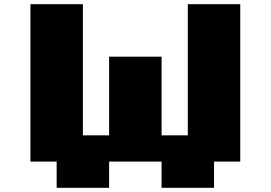

<svg xmlns="http://www.w3.org/2000/svg" viewBox="-20 -895 1290 915"><path d="M125 -875H375V-250H500V-625H750V-250H875V-875H1125V-125H1000V0H750V-125H500V0H250V-125H125Z"/></svg>

Font: Dogica Pixel
Style: Bold
Weight: 700
Designer: Roberto Mocci
Version: Version 001.000